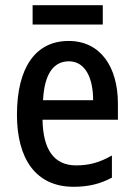

<svg xmlns="http://www.w3.org/2000/svg" viewBox="-20 -706 513 736"><path d="M374 -686H105V-612H374ZM243 -549C117 -549 45 -448 45 -266C45 -99 116 10 262 10C319 10 364 -1 409 -25V-110C362 -83 321 -72 272 -72C188 -72 145 -131 143 -247H432V-308C432 -450 365 -549 243 -549ZM244 -471C307 -471 337 -407 337 -322H145C150 -422 185 -471 244 -471Z"/></svg>

Font: Noto Sans Thai Looped Condensed Medium
Style: Regular
Weight: 500
Width: 3
Designer: Sasikarn Vongin, Ben Mitchell
Foundry: The Fontpad Ltd
Version: Version 1.001